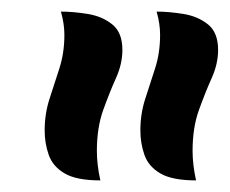

<svg xmlns="http://www.w3.org/2000/svg" viewBox="-20 -847 396 331"><path d="M191 -761Q191 -737 180 -712.5Q169 -688 158 -657.5Q147 -627 147 -587Q147 -563 153 -536Q112 -536 91.5 -548Q71 -560 64 -580Q57 -600 57 -622Q57 -651 65.5 -677Q74 -703 82.5 -729.5Q91 -756 91 -787Q91 -806 85 -827Q106 -827 131 -823Q156 -819 173.5 -805Q191 -791 191 -761ZM356 -761Q356 -737 345 -712.5Q334 -688 323 -657.5Q312 -627 312 -587Q312 -563 318 -536Q277 -536 256.5 -548Q236 -560 229 -580Q222 -600 222 -622Q222 -651 230.5 -677Q239 -703 247.5 -729.5Q256 -756 256 -787Q256 -806 250 -827Q271 -827 296 -823Q321 -819 338.5 -805Q356 -791 356 -761Z"/></svg>

Font: Merienda Medium
Style: Regular
Weight: 500
Designer: Eduardo Rodriguez Tunni
Foundry: Eduardo Rodriguez Tunni
Version: Version 2.001; ttfautohint (v1.8.4.7-5d5b)